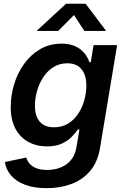

<svg xmlns="http://www.w3.org/2000/svg" viewBox="-20 -777 657 1012"><path d="M226.6 214.8Q158.2 214.8 111.1 196.5Q64 178.2 37.6 147Q11.2 115.7 5.9 77.1L118.2 53.2Q123 69.3 135 84.2Q147 99.1 169.4 108.9Q191.9 118.7 228 118.7Q289.6 118.7 331.3 88.1Q373 57.6 382.8 -1L398.9 -94.7L389.6 -93.8Q374.5 -71.3 353 -51Q331.5 -30.8 301.3 -18.1Q271 -5.4 228.5 -5.4Q171.9 -5.4 128.7 -29.3Q85.4 -53.2 61 -99.4Q36.6 -145.5 36.6 -212.4Q36.6 -273.9 54.7 -333.5Q72.8 -393.1 107.7 -441.2Q142.6 -489.3 192.1 -518.1Q241.7 -546.9 304.2 -546.9Q339.4 -546.9 364.7 -537.8Q390.1 -528.8 407.5 -513.9Q424.8 -499 435.5 -481.9Q446.3 -464.8 451.7 -448.7L458.5 -449.7L473.1 -539.1H597.2L507.3 2.4Q495.1 76.7 455.6 123.5Q416 170.4 356.7 192.6Q297.4 214.8 226.6 214.8ZM264.6 -106Q307.1 -106 339.1 -125.7Q371.1 -145.5 392.3 -177.7Q413.6 -210 424.3 -249Q435.1 -288.1 435.1 -327.1Q435.1 -380.9 409.7 -412.1Q384.3 -443.4 334.5 -443.4Q293.5 -443.4 261.7 -423.3Q230 -403.3 208.3 -370.4Q186.5 -337.4 175.3 -297.6Q164.1 -257.8 164.1 -218.8Q164.1 -165.5 189.5 -135.7Q214.8 -106 264.6 -106ZM286.6 -613.8H175.8L176.3 -617.2L328.1 -757.3H431.2L537.1 -617.2L536.6 -613.8H424.8L370.1 -697.8Z"/></svg>

Font: Inter 18pt SemiBold
Style: Italic
Weight: 600
Italic angle: -9.3988°
Designer: Rasmus Andersson
Foundry: rsms
Version: Version 4.001;git-66647c0bb